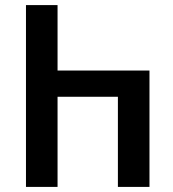

<svg xmlns="http://www.w3.org/2000/svg" viewBox="-20 -734 679 754"><path d="M82 0V-714H206V-457H567V0H443V-354H206V0Z"/></svg>

Font: Noto Sans Georgian SemiCondensed SemiBold
Style: Regular
Weight: 600
Width: 4
Designer: Monotype Design Team, Akaki Razmadze
Foundry: Google LLC
Version: Version 2.005; ttfautohint (v1.8.4.7-5d5b)